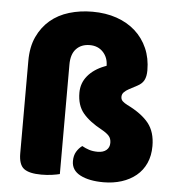

<svg xmlns="http://www.w3.org/2000/svg" viewBox="-51 -727 726 791"><g transform="rotate(5 312.0 -331.0)"><path d="M224 -1Q213 2 192.5 5Q172 8 148 8Q98 8 76 -8.5Q54 -25 54 -72V-454Q54 -512 73.5 -554Q93 -596 126 -624Q159 -652 204 -665.5Q249 -679 300 -679Q355 -679 400 -663.5Q445 -648 477.5 -619Q510 -590 528 -549Q546 -508 546 -458Q546 -433 538 -417.5Q530 -402 511 -392L477 -374Q464 -367 456.5 -359Q449 -351 449 -340Q449 -329 456.5 -322Q464 -315 476 -309Q537 -279 565.5 -243Q594 -207 594 -149Q594 -109 580 -78Q566 -47 540.5 -26Q515 -5 480.5 6Q446 17 406 17Q346 17 309.5 -2Q273 -21 273 -59Q273 -82 282.5 -98Q292 -114 306 -124Q320 -116 335.5 -111Q351 -106 371 -106Q394 -106 407 -117Q420 -128 420 -147Q420 -165 410 -176Q400 -187 380 -198Q328 -226 301.5 -258Q275 -290 275 -342Q275 -382 300 -412Q325 -442 369 -459L377 -462Q377 -496 356 -518.5Q335 -541 301 -541Q266 -541 245 -519Q224 -497 224 -454Z"/></g></svg>

Font: Baloo Thambi 2 ExtraBold
Style: Regular
Weight: 800
Designer: Aadarsh Rajan and Ek Type
Foundry: Ek Type
Version: Version 1.640;hotconv 1.0.111;makeotfexe 2.5.65597; ttfautoh